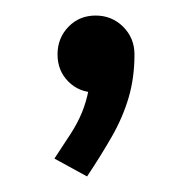

<svg xmlns="http://www.w3.org/2000/svg" viewBox="-20 -133 243 247"><path d="M50 71Q62 53 71 39Q80 25 85.5 11.5Q91 -2 94 -17.5Q97 -33 97 -53L153 -63Q153 -33 145.5 -7.5Q138 18 124 42.5Q110 67 92 94ZM103 -14Q82 -14 68 -28Q54 -42 54 -63Q54 -84 68 -98.5Q82 -113 103 -113Q124 -113 138.5 -98.5Q153 -84 153 -63Q153 -42 138.5 -28Q124 -14 103 -14Z"/></svg>

Font: Akshar Light
Style: Regular
Weight: 300
Designer: Tall Chai
Foundry: Tall Chai
Version: Version 1.100